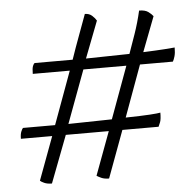

<svg xmlns="http://www.w3.org/2000/svg" viewBox="-47 -642 718 703"><g transform="rotate(-5 312.0 -290.0)"><path d="M116 14Q99 14 88 9Q77 4 73 0L132 -159H17Q17 -176 21 -185.5Q25 -195 28 -198H146L217 -392H81Q81 -412 84.5 -421Q88 -430 92 -431H231Q246 -475 263 -520.5Q280 -566 290 -594Q306 -594 316.5 -584.5Q327 -575 332 -566L280 -431L440 -434Q451 -465 465 -505Q479 -545 489 -589Q511 -589 522.5 -580.5Q534 -572 540 -564L491 -436Q541 -438 569.5 -440Q598 -442 607 -443Q607 -423 603.5 -411Q600 -399 596 -392H475L406 -203Q463 -204 494 -206Q525 -208 534 -210Q534 -186 530 -175.5Q526 -165 523 -159H390L326 14Q309 14 298 9Q287 4 281 0L340 -159H182ZM195 -198 355 -201 425 -392H267Z"/></g></svg>

Font: Texturina 72pt ExtraLight
Style: Regular
Weight: 200
Designer: Guillermo Torres Carreño
Foundry: Omnibus-Type
Version: Version 1.002; ttfautohint (v1.8.3)